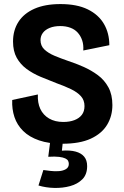

<svg xmlns="http://www.w3.org/2000/svg" viewBox="-20 -692 607 943"><path d="M286 14Q220 14 172 -2.5Q124 -19 94 -48.5Q64 -78 51 -117Q38 -156 40 -201L166 -228Q164 -187 178 -157Q192 -127 221 -110Q250 -93 291 -93Q322 -93 345.5 -102Q369 -111 382 -128Q395 -145 395 -171Q395 -200 377.5 -219.5Q360 -239 329 -254Q298 -269 256 -284Q217 -299 179 -315Q141 -331 110.5 -353.5Q80 -376 62 -408.5Q44 -441 44 -488Q44 -543 70.5 -584.5Q97 -626 149 -649Q201 -672 277 -672Q358 -672 411 -646Q464 -620 490.5 -574.5Q517 -529 517 -470L389 -444Q391 -472 383.5 -494Q376 -516 361.5 -532Q347 -548 325 -556Q303 -564 276 -564Q246 -564 224 -555Q202 -546 190.5 -530.5Q179 -515 179 -495Q179 -467 198 -449Q217 -431 248 -418Q279 -405 314 -393Q351 -381 389.5 -364Q428 -347 460.5 -323Q493 -299 512.5 -263Q532 -227 532 -176Q532 -122 506 -79Q480 -36 426 -11Q372 14 286 14ZM169 219 193 143Q207 145 228 147.5Q249 150 269.5 148.5Q290 147 304 138.5Q318 130 318 113Q318 105 314.5 98Q311 91 300.5 86Q290 81 270.5 78.5Q251 76 217 78L228 -8H290L284 48Q324 45 351.5 52.5Q379 60 393.5 77.5Q408 95 408 124Q408 165 384.5 188.5Q361 212 324.5 222Q288 232 246.5 231Q205 230 169 219Z"/></svg>

Font: Bricolage Grotesque SemiCondensed
Style: Bold
Weight: 700
Width: 4
Designer: Mathieu Triay
Foundry: Atelier Triay
Version: Version 1.001;gftools[0.9.33.dev8+g029e19f]